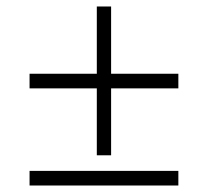

<svg xmlns="http://www.w3.org/2000/svg" viewBox="-20 -571 640 591"><path d="M278 -93V-299H71V-344H278V-551H322V-344H529V-299H322V-93ZM71 0V-45H529V0Z"/></svg>

Font: Geist Mono UltraLight
Style: Regular
Weight: 200
Monospace: yes
Designer: Basement.studio, Andrés Briganti, Mateo Zaragoza
Foundry: Basement.studio, Vercel, Andrés Briganti, Guido Ferreyra, Mateo Zaragoza
Version: Version 1.400; ttfautohint (v1.8.4.7-5d5b)